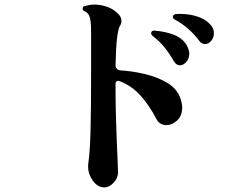

<svg xmlns="http://www.w3.org/2000/svg" viewBox="-20 -786 1040 841"><path d="M437 35Q408 35 387 6Q366 -23 366 -57Q366 -61 366 -64.5Q366 -68 367 -72Q374 -119 376.5 -211.5Q379 -304 379 -463V-647Q379 -689 373.5 -709.5Q368 -730 350 -737Q342 -740 342 -748Q342 -757 350 -759Q360 -762 371 -764Q382 -766 393 -766Q420 -766 448.5 -756.5Q477 -747 499 -724Q512 -711 512 -694Q512 -682 505 -672Q498 -660 493 -622Q488 -584 486 -498Q486 -491 491.5 -485Q497 -479 504 -478Q558 -475 613.5 -462Q669 -449 712 -423.5Q755 -398 770 -356Q778 -332 778 -315Q778 -279 756 -258.5Q734 -238 709 -238Q696 -238 684.5 -244Q673 -250 666 -263Q634 -325 595 -368Q556 -411 503 -431Q502 -432 499 -432Q486 -432 486 -419Q486 -354 487.5 -289Q489 -224 491.5 -168Q494 -112 495.5 -75.5Q497 -39 497 -31Q497 -6 477.5 14.5Q458 35 437 35ZM742 -517Q726 -546 703 -575.5Q680 -605 647 -630Q642 -635 642 -639Q642 -652 656 -652Q705 -648 742 -633.5Q779 -619 797 -589Q809 -568 809 -551Q809 -529 796 -514.5Q783 -500 768 -500Q753 -500 742 -517ZM853 -607Q833 -634 805.5 -658.5Q778 -683 743 -702Q737 -706 737 -712Q737 -717 741 -720.5Q745 -724 749 -724Q754 -725 760 -725Q766 -725 771 -725Q809 -725 843.5 -714Q878 -703 899 -681Q909 -671 913 -660.5Q917 -650 917 -640Q917 -621 905 -607Q893 -593 878 -593Q863 -593 853 -607Z"/></svg>

Font: Zen Antique Soft
Style: Regular
Weight: 400
Designer: Yoshimichi Ohira
Foundry: Positype
Version: Version 1.001